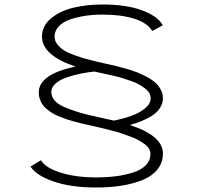

<svg xmlns="http://www.w3.org/2000/svg" viewBox="-20 -726 890 855"><path d="M705.5 -42.5Q705.5 -2.5 682 27.5Q658.5 57.5 616.8 74.8Q575 92 522.8 100.5Q470.5 109 407.5 109Q296.5 109 218.8 82.2Q141 55.5 116 15.5L162.5 -12.5Q181 20.5 248.5 42.2Q316 64 407.5 64Q457 64 498.8 58.5Q540.5 53 575.5 41.2Q610.5 29.5 630.2 8.8Q650 -12 650 -40.5Q650 -52.5 643.5 -63.8Q637 -75 623.2 -84.8Q609.5 -94.5 595.5 -102.5Q581.5 -110.5 559.2 -118.5Q537 -126.5 521 -132Q505 -137.5 479.8 -144Q454.5 -150.5 441.8 -153.8Q429 -157 406.5 -162Q398.5 -164 382 -167.5Q359.5 -172.5 347.5 -175.2Q335.5 -178 313.2 -184Q291 -190 277.8 -194.5Q264.5 -199 245.5 -206.5Q226.5 -214 215 -221.2Q203.5 -228.5 190.2 -238.8Q177 -249 169.8 -259.8Q162.5 -270.5 157.5 -284.5Q152.5 -298.5 152.5 -314Q152.5 -395.5 316.5 -429.5Q167 -479.5 167 -563Q167 -610.5 206.8 -643.8Q246.5 -677 306 -691.5Q365.5 -706 437 -706Q541 -706 611.2 -680.5Q681.5 -655 705 -613.5L658 -588Q636.5 -624 578.5 -642.5Q520.5 -661 437 -661Q397.5 -661 361.5 -655.8Q325.5 -650.5 293.2 -639.8Q261 -629 242 -609Q223 -589 223 -562.5Q223 -543.5 236.5 -527Q250 -510.5 268.2 -499.8Q286.5 -489 315.8 -478.8Q345 -468.5 364.8 -463.2Q384.5 -458 413 -451Q416 -450.5 417.5 -450Q426 -448 452 -442.2Q478 -436.5 496 -432.2Q514 -428 542.5 -419.8Q571 -411.5 591.2 -403.5Q611.5 -395.5 634.5 -383.2Q657.5 -371 672 -357.8Q686.5 -344.5 696 -326.8Q705.5 -309 705.5 -289.5Q705.5 -265.5 692.2 -245Q679 -224.5 656 -210.2Q633 -196 609.5 -186.5Q586 -177 558 -169.5Q705.5 -121.5 705.5 -42.5ZM419 -204Q421 -203.5 446.2 -198Q471.5 -192.5 487 -189Q530 -197.5 565 -210Q600 -222.5 625.5 -243.2Q651 -264 651 -288Q651 -300 645 -311.2Q639 -322.5 626 -332Q613 -341.5 600.2 -349.2Q587.5 -357 565.8 -364.5Q544 -372 529.8 -376.8Q515.5 -381.5 490 -387.5Q464.5 -393.5 453.2 -396Q442 -398.5 418 -403.5Q411.5 -405 408.5 -405.5Q406 -406.5 401 -407.5Q367.5 -404 336.2 -397.5Q305 -391 275 -380.5Q245 -370 226.8 -353.2Q208.5 -336.5 208.5 -316Q208.5 -293.5 226.2 -275.2Q244 -257 281.5 -243Q319 -229 341.5 -222.8Q364 -216.5 408.5 -206.5Q415.5 -205 419 -204Z"/></svg>

Font: League Mono Wide UltraLight
Style: Regular
Weight: 200
Width: 8
Designer: Tyler Finck
Foundry: The League of Moveable Type / Tyler Finck
Version: Version 2.210